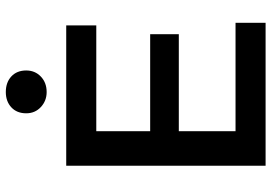

<svg xmlns="http://www.w3.org/2000/svg" viewBox="-160 -796 956 677"><g transform="rotate(-90 318.5 -458.0)"><path d="M194 -306H536V-407H194V-597H567V-703H72V0H576V-106H194ZM257 -844Q257 -813 279 -792.5Q301 -772 332 -772Q365 -772 386.5 -792.5Q408 -813 408 -844Q408 -877 387 -896.5Q366 -916 332 -916Q299 -916 278 -896.5Q257 -877 257 -844Z"/></g></svg>

Font: Geom Medium
Style: Bold
Weight: 500
Version: Version 1.102